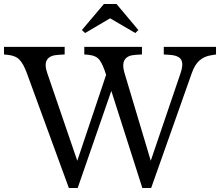

<svg xmlns="http://www.w3.org/2000/svg" viewBox="-20 -934 1099 959"><path d="M324 5 114 -569Q98 -613 78.5 -634.5Q59 -656 19 -660L0 -662V-700H303V-662L270 -660Q186 -655 216 -569L366 -131L510 -560Q495 -609 478.5 -632.5Q462 -656 424 -660L401 -662V-700H689V-662L656 -660Q576 -655 602 -569L733 -131L882 -569Q897 -612 885.5 -634.5Q874 -657 827 -660L798 -662V-700H1059V-662L1035 -658Q1001 -653 977 -632.5Q953 -612 938 -569L735 5H691L536 -480L368 5ZM405 -769 389 -784 499 -914H562L671 -784L656 -769L531 -842H529Z"/></svg>

Font: Hedvig Letters Serif 14pt
Style: Regular
Weight: 400
Designer: Alexander Örn & Tor Weibull
Foundry: Kanon Foundry
Version: Version 1.000; ttfautohint (v1.8.4.7-5d5b)